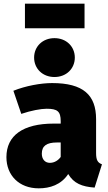

<svg xmlns="http://www.w3.org/2000/svg" viewBox="-20 -1007 591 1047"><path d="M441 -853V-987H116V-853ZM277 -799C212 -799 166 -753 166 -693C166 -633 212 -587 277 -587C342 -587 388 -633 388 -693C388 -753 342 -799 277 -799ZM504 -173V-357C504 -489 434 -554 264 -554C203 -554 120 -539 53 -512L96 -386C149 -404 203 -414 234 -414C293 -414 311 -400 311 -346V-333H273C105 -333 15 -268 15 -150C15 -51 84 20 191 20C252 20 313 1 352 -58C382 -7 427 11 496 16L536 -111C512 -120 504 -135 504 -173ZM252 -119C225 -119 208 -139 208 -169C208 -211 234 -230 290 -230H311V-151C298 -133 277 -119 252 -119Z"/></svg>

Font: Fira Sans Heavy
Style: Regular
Weight: 900
Designer: bBox Type GmbH & Carrois Corporate GbR & Edenspiekermann AG
Foundry: bBox Type GmbH & Carrois Corporate GbR & Edenspiekermann AG
Version: Version 4.300;PS 004.300;hotconv 1.0.88;makeotf.lib2.5.64775